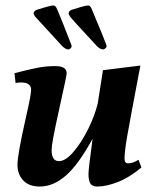

<svg xmlns="http://www.w3.org/2000/svg" viewBox="-20 -673 565 703"><path d="M44 -70Q44 -106 74 -239Q94 -326 94 -344Q94 -371 57 -371Q45 -371 37 -369L33 -405Q87 -419 118 -425Q149 -431 183 -431Q224 -431 224 -405Q224 -395 203 -302Q180 -198 174.5 -167Q169 -136 169 -122Q169 -104 175.5 -93.5Q182 -83 196 -83Q220 -83 249.5 -117.5Q279 -152 303.5 -202Q328 -252 338 -295L357 -416L494 -433Q455 -228 445.5 -173Q436 -118 436 -92Q436 -75 449 -75Q467 -75 487 -88L498 -60Q454 -23 411.5 -6.5Q369 10 336 10Q318 10 311 -1Q304 -12 304 -36Q304 -54 319 -165Q267 -70 221 -30Q175 10 126 10Q86 10 65 -12.5Q44 -35 44 -70ZM208 -504 108 -613Q103 -621 103 -625Q105 -633 114 -637Q127 -641 147.5 -647Q168 -653 175 -653Q179 -653 181.5 -651Q184 -649 187 -644Q188 -643 213 -581L240 -512Q243 -506 242 -501Q236 -492 231 -492Q220 -492 208 -504ZM335 -504Q242 -604 236 -613Q231 -621 231 -625Q233 -633 242 -637Q255 -641 275 -647Q295 -653 302 -653Q306 -653 308.5 -651Q311 -649 314 -644Q316 -640 352 -553L368 -512Q371 -506 370 -501Q363 -492 358 -492Q347 -492 335 -504Z"/></svg>

Font: Unna
Style: Bold Italic
Weight: 700
Italic angle: -8.05°
Designer: Jorge de Buen Unna
Foundry: Omnibus-Type
Version: Version 2.008